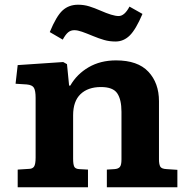

<svg xmlns="http://www.w3.org/2000/svg" viewBox="-20 -794 801 814"><path d="M55 0V-75L102 -78Q118 -78 124.5 -88Q131 -98 131 -126V-379Q131 -409 124 -421.5Q117 -434 93 -436L46 -439L55 -518L248 -531L264 -522L273 -431H278Q306 -480 356 -509Q406 -538 472 -538Q564 -538 609 -490Q654 -442 654 -365V-118Q654 -99 659 -88.5Q664 -78 687 -77L732 -74V0H433V-75L465 -77Q481 -78 488 -86Q495 -94 495 -118V-320Q495 -372 477 -398.5Q459 -425 408 -425Q353 -425 321.5 -395Q290 -365 290 -305V-121Q290 -98 294.5 -88Q299 -78 316 -77L353 -75V0ZM470 -618Q444 -618 421.5 -624.5Q399 -631 375 -641Q346 -653 327.5 -659.5Q309 -666 295 -666Q280 -666 269 -657Q258 -648 246 -626L191 -658Q219 -726 245.5 -750Q272 -774 311 -774Q336 -774 358.5 -767Q381 -760 406 -749Q431 -738 450.5 -732Q470 -726 483 -726Q508 -726 529 -766L584 -735Q556 -669 530 -643.5Q504 -618 470 -618Z"/></svg>

Font: Literata 7pt
Style: Bold
Weight: 700
Designer: Latin by Veronika Burian and Jose Scaglione. Greek by Irene Vlachou. Cyrillic by Vera Evstafieva.
Foundry: TypeTogether
Version: Version 3.002